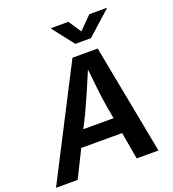

<svg xmlns="http://www.w3.org/2000/svg" viewBox="-186 -1072 1080 1198"><g transform="rotate(-20 354.0 -473.5)"><path d="M-21 0 353 -727.5H520.5L659.2 0H514.6L483.4 -179.7H211.9L122.6 0ZM264.2 -285.2H464.8L448.7 -376Q440.9 -425.8 433.6 -487.8Q426.3 -549.8 418.5 -625Q386.7 -549.8 359.9 -487.8Q333 -425.8 309.6 -376ZM405.3 -946.8 461.4 -862.8 544.9 -946.8H660.2L659.2 -942.9L502.9 -802.7H399.4L290 -942.9L291 -946.8Z"/></g></svg>

Font: Inter Semi Bold
Style: Italic
Weight: 600
Italic angle: -9.39999°
Designer: Rasmus Andersson
Foundry: rsms
Version: Version 4.000;git-3c8e0fc